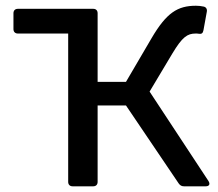

<svg xmlns="http://www.w3.org/2000/svg" viewBox="-20 -655 767 675"><path d="M505.9 -333 585.9 -466.8C621.1 -525.4 638.7 -537.1 668 -537.1C670.9 -537.1 675.8 -537.1 680.7 -536.1C688.5 -535.2 693.4 -538.1 695.3 -548.8L707 -613.3C709 -622.1 705.1 -629.9 696.3 -631.8C687.5 -633.8 677.7 -634.8 668.9 -634.8C604.5 -634.8 565.4 -610.4 512.7 -520.5L422.9 -367.2H323.2V-608.4C323.2 -618.2 317.4 -624 307.6 -624H43C33.2 -624 27.3 -618.2 27.3 -608.4V-552.7C27.3 -543 33.2 -537.1 43 -537.1H219.7V-15.6C219.7 -5.9 225.6 0 235.4 0H307.6C317.4 0 323.2 -5.9 323.2 -15.6V-284.2H422.9L608.4 -9.8C613.3 -2.9 619.1 0 627 0H703.1C715.8 0 719.7 -7.8 712.9 -18.6Z"/></svg>

Font: Ed Sans Neue Medium
Style: Regular
Weight: 500
Designer: Stephen Hutchings
Version: Version 1.004;PS 001.004;hotconv 1.0.88;makeotf.lib2.5.64775